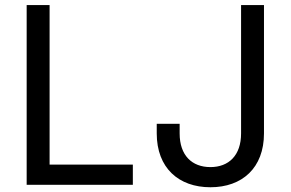

<svg xmlns="http://www.w3.org/2000/svg" viewBox="-20 -748 1176 777"><path d="M87.9 0H517.6V-82H180.7V-727.5H87.9ZM831.5 9.8C960 9.8 1048.3 -68.4 1048.3 -208V-727.5H955.6V-208C955.6 -119.1 905.8 -71.8 831.5 -71.8C756.8 -71.8 707 -119.1 707 -208V-247.1H614.3V-208C614.3 -68.4 703.1 9.8 831.5 9.8Z"/></svg>

Font: Raveo
Style: Regular
Weight: 400
Designer: Jakub Foglar, Rasmus Andersson (Inter)
Foundry: Jakubfoglar.com
Version: Version 1.100;Glyphs 3.2.3 (3260)